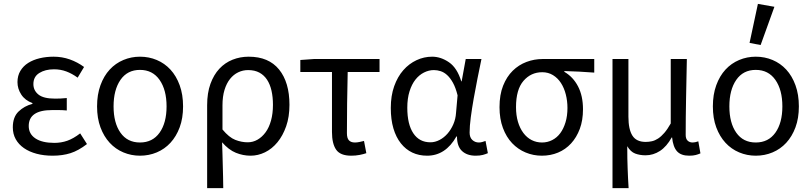

<svg xmlns="http://www.w3.org/2000/svg" viewBox="-20 -790 4181 989"><path d="M251 12Q206 12 168.5 2Q131 -8 103.5 -27Q76 -46 61 -73Q46 -100 46 -134Q46 -187 75.5 -215.5Q105 -244 147 -255V-259Q109 -273 89.5 -303Q70 -333 70 -367Q70 -400 85 -425Q100 -450 125.5 -466Q151 -482 184.5 -490Q218 -498 256 -498Q300 -498 339.5 -484Q379 -470 413 -445L380 -390Q351 -411 321.5 -422Q292 -433 258 -433Q213 -433 182.5 -414Q152 -395 152 -357Q152 -324 178 -303Q204 -282 263 -282Q277 -282 291 -282.5Q305 -283 324 -285V-221Q302 -223 284 -223Q266 -223 248 -223Q128 -223 128 -141Q128 -100 162.5 -77Q197 -54 260 -54Q295 -54 326.5 -65Q358 -76 393 -103L428 -48Q384 -14 343 -1Q302 12 251 12Z M701 12Q656 12 615.5 -5Q575 -22 545 -54.5Q515 -87 497.5 -134Q480 -181 480 -242Q480 -303 497.5 -351Q515 -399 545 -431.5Q575 -464 615.5 -481Q656 -498 701 -498Q747 -498 787.5 -481Q828 -464 858 -431.5Q888 -399 905.5 -351Q923 -303 923 -242Q923 -181 905.5 -134Q888 -87 858 -54.5Q828 -22 787.5 -5Q747 12 701 12ZM701 -56Q766 -56 802 -106.5Q838 -157 838 -242Q838 -327 802 -378.5Q766 -430 701 -430Q636 -430 600.5 -378.5Q565 -327 565 -242Q565 -157 600.5 -106.5Q636 -56 701 -56Z M1047 179V-248Q1047 -311 1064 -358Q1081 -405 1110 -436Q1139 -467 1178 -482.5Q1217 -498 1261 -498Q1364 -498 1417.5 -432Q1471 -366 1471 -250Q1471 -188 1454 -139.5Q1437 -91 1409 -57Q1381 -23 1345 -5.5Q1309 12 1271 12Q1232 12 1195 -3Q1158 -18 1124 -57Q1125 -24 1126 4.5Q1127 33 1127.5 61Q1128 89 1129 118Q1130 147 1130 179ZM1256 -57Q1283 -57 1306.5 -70.5Q1330 -84 1348 -108.5Q1366 -133 1376 -169Q1386 -205 1386 -250Q1386 -290 1378.5 -323Q1371 -356 1355.5 -379.5Q1340 -403 1316 -416Q1292 -429 1258 -429Q1231 -429 1207 -417.5Q1183 -406 1165 -383.5Q1147 -361 1136.5 -327Q1126 -293 1126 -247V-123Q1160 -82 1192 -69.5Q1224 -57 1256 -57Z M1789 12Q1733 12 1711.5 -19Q1690 -50 1690 -110V-419H1527V-481L1597 -486H1935V-419H1771Q1769 -337 1768 -257.5Q1767 -178 1767 -104Q1767 -78 1777.5 -67Q1788 -56 1808 -56Q1819 -56 1831 -58.5Q1843 -61 1855 -64L1867 -1Q1853 4 1832.5 8Q1812 12 1789 12Z M2180 12Q2138 12 2104 -4Q2070 -20 2045 -51.5Q2020 -83 2006.5 -128.5Q1993 -174 1993 -234Q1993 -297 2010.5 -346Q2028 -395 2057.5 -428.5Q2087 -462 2125.5 -480Q2164 -498 2206 -498Q2251 -498 2293 -469Q2335 -440 2356 -371H2358L2379 -486H2460Q2450 -438 2439.5 -385.5Q2429 -333 2420 -282Q2411 -231 2405 -185.5Q2399 -140 2399 -107Q2399 -82 2413 -69Q2427 -56 2447 -56Q2455 -56 2464 -58.5Q2473 -61 2481 -64L2493 -1Q2482 4 2467 8Q2452 12 2430 12Q2386 12 2360 -12Q2334 -36 2334 -87H2331Q2275 12 2180 12ZM2197 -57Q2221 -57 2244 -69Q2267 -81 2285 -101.5Q2303 -122 2315 -149.5Q2327 -177 2329 -208L2337 -299Q2327 -339 2313 -364Q2299 -389 2283 -403.5Q2267 -418 2249.5 -423.5Q2232 -429 2215 -429Q2189 -429 2164 -416.5Q2139 -404 2120 -380Q2101 -356 2089.5 -319.5Q2078 -283 2078 -235Q2078 -150 2109 -103.5Q2140 -57 2197 -57Z M2771 12Q2727 12 2687.5 -4.5Q2648 -21 2618 -52.5Q2588 -84 2570.5 -131Q2553 -178 2553 -238Q2553 -302 2571.5 -348.5Q2590 -395 2621 -425.5Q2652 -456 2692 -471Q2732 -486 2775 -486H3041V-416Q2999 -419 2964 -421Q2929 -423 2887 -424V-420Q2932 -394 2957.5 -345Q2983 -296 2983 -227Q2983 -170 2966.5 -126Q2950 -82 2921.5 -51Q2893 -20 2854.5 -4Q2816 12 2771 12ZM2772 -56Q2800 -56 2824.5 -68.5Q2849 -81 2866 -104Q2883 -127 2893 -160Q2903 -193 2903 -234Q2903 -270 2894.5 -303.5Q2886 -337 2869.5 -362.5Q2853 -388 2828.5 -403Q2804 -418 2773 -418Q2715 -418 2676.5 -373.5Q2638 -329 2638 -238Q2638 -196 2648 -162.5Q2658 -129 2676 -105Q2694 -81 2718.5 -68.5Q2743 -56 2772 -56Z M3135 179V-486H3217V-189Q3217 -124 3237.5 -91.5Q3258 -59 3306 -59Q3322 -59 3338 -62.5Q3354 -66 3370 -76.5Q3386 -87 3402 -105.5Q3418 -124 3435 -154V-486H3518Q3516 -387 3514 -285Q3512 -183 3512 -95Q3512 -75 3522 -65.5Q3532 -56 3548 -56Q3560 -56 3577 -62L3588 0Q3577 5 3563.5 8.5Q3550 12 3530 12Q3488 12 3467.5 -10.5Q3447 -33 3442 -82H3440Q3414 -35 3379.5 -12.5Q3345 10 3305 10Q3276 10 3252 1Q3228 -8 3211 -37Q3211 -1 3211.5 26.5Q3212 54 3213 78Q3214 102 3215 126Q3216 150 3218 179Z M3873 12Q3828 12 3787.5 -5Q3747 -22 3717 -54.5Q3687 -87 3669.5 -134Q3652 -181 3652 -242Q3652 -303 3669.5 -351Q3687 -399 3717 -431.5Q3747 -464 3787.5 -481Q3828 -498 3873 -498Q3919 -498 3959.5 -481Q4000 -464 4030 -431.5Q4060 -399 4077.5 -351Q4095 -303 4095 -242Q4095 -181 4077.5 -134Q4060 -87 4030 -54.5Q4000 -22 3959.5 -5Q3919 12 3873 12ZM3873 -56Q3938 -56 3974 -106.5Q4010 -157 4010 -242Q4010 -327 3974 -378.5Q3938 -430 3873 -430Q3808 -430 3772.5 -378.5Q3737 -327 3737 -242Q3737 -157 3772.5 -106.5Q3808 -56 3873 -56ZM3841 -569 3884 -770 3969 -755 3898 -558Z"/></svg>

Font: Source Sans Pro
Style: Regular
Weight: 400
Designer: Paul D. Hunt
Foundry: Adobe Systems Incorporated
Version: Version 2.021;PS 2.000;hotconv 1.0.86;makeotf.lib2.5.63406